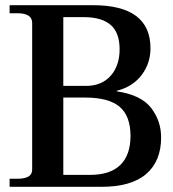

<svg xmlns="http://www.w3.org/2000/svg" viewBox="-20 -720 668 740"><path d="M17 -31H46Q75 -31 89.5 -39.5Q104 -48 104 -67V-632Q104 -669 46 -669H17V-700H338Q560 -700 560 -534Q560 -476 526 -431Q492 -386 430 -370V-368Q524 -354 562.5 -304Q601 -254 601 -190Q601 -99 543.5 -49.5Q486 0 371 0H17ZM312 -389Q372 -389 406.5 -428Q441 -467 441 -530Q441 -594 406.5 -624Q372 -654 302 -654H224V-389ZM327 -46Q405 -46 444 -84.5Q483 -123 483 -196Q483 -273 441 -308.5Q399 -344 308 -344H224V-46Z"/></svg>

Font: Taviraj Medium
Style: Regular
Weight: 500
Designer: Katatrad Team
Foundry: CadsonDemak
Version: Version 1.030